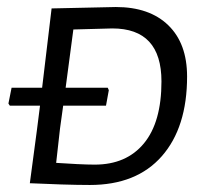

<svg xmlns="http://www.w3.org/2000/svg" viewBox="-20 -522 592 547"><path d="M513 -304Q513 -159 441 -77Q369 5 236 5Q202 5 154 3.5Q106 2 65 0L85 -150L94 -221H8L4 -227L13 -272H100L127 -498L310 -502Q406 -502 459.5 -450Q513 -398 513 -304ZM440 -290Q440 -441 300 -441L189 -438L167 -272H287L290 -265L282 -221H160L151 -156L140 -58Q169 -56 199.5 -54.5Q230 -53 250 -53Q340 -53 390 -113.5Q440 -174 440 -290Z"/></svg>

Font: Alegreya Sans SC
Style: Italic
Weight: 400
Italic angle: -7°
Designer: Juan Pablo del Peral
Foundry: Huerta Tipografica
Version: Version 2.008; ttfautohint (v1.6)